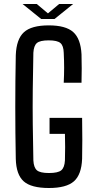

<svg xmlns="http://www.w3.org/2000/svg" viewBox="-20 -934 469 961"><path d="M225 7Q136 7 98.5 -26.5Q61 -60 59 -139Q54 -400 59 -658Q62 -738 99.5 -772.5Q137 -807 224 -807Q309 -807 346.5 -773.5Q384 -740 388 -662Q390 -591 388 -520H299Q301 -561 301 -595Q301 -629 299 -670Q298 -705 282.5 -718.5Q267 -732 224 -732Q180 -732 164.5 -718.5Q149 -705 147 -670Q145 -572 144 -486Q143 -400 144 -314Q145 -228 147 -131Q149 -95 165 -81.5Q181 -68 225 -68Q270 -68 286.5 -81.5Q303 -95 305 -131Q307 -198 305 -264H228V-344H391Q392 -283 392 -233.5Q392 -184 391 -139Q388 -60 350 -26.5Q312 7 225 7ZM93 -914H164L220 -867L276 -914H346L253 -839H186Z"/></svg>

Font: Big Shoulders Text Medium
Style: Regular
Weight: 500
Designer: Patric King
Foundry: XO Type Co
Version: Version 1.000; ttfautohint (v1.8.2)